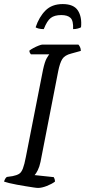

<svg xmlns="http://www.w3.org/2000/svg" viewBox="-28 -923 419 943"><path d="M159 0Q152 0 135.5 -2.5Q119 -5 97.5 -8.5Q76 -12 54.5 -16Q33 -20 16.5 -24Q0 -28 -8 -31Q-6 -39 -2 -45.5Q2 -52 6 -54L34 -58Q54 -62 65.5 -69Q77 -76 84.5 -95.5Q92 -115 99 -152L183 -579Q192 -621 201.5 -637Q211 -653 214 -656H124Q121 -659 119 -663Q117 -667 116 -674Q123 -680 136 -687Q149 -694 162 -699Q175 -704 180 -704H357Q361 -700 365 -692Q369 -684 369 -673L322 -660Q290 -652 278 -633Q266 -614 258 -574L171 -128Q166 -104 157.5 -87Q149 -70 142 -63L236 -53Q238 -50 240 -44Q242 -38 242 -31Q226 -19 201.5 -9.5Q177 0 159 0ZM187 -780Q172 -780 161 -783Q150 -786 147 -789Q164 -840 195.5 -871.5Q227 -903 280 -903Q334 -903 354.5 -871.5Q375 -840 370 -789Q365 -786 354.5 -783Q344 -780 331 -780Q333 -821 318.5 -835Q304 -849 273 -849Q240 -849 221.5 -835Q203 -821 187 -780Z"/></svg>

Font: Texturina 12pt Light
Style: Italic
Weight: 300
Italic angle: -11°
Designer: Guillermo Torres Carreño
Foundry: Omnibus-Type
Version: Version 1.002